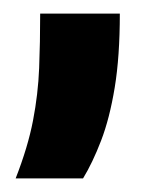

<svg xmlns="http://www.w3.org/2000/svg" viewBox="-20 -129 220 282"><path d="M3 133Q21 87 28.5 48Q36 9 37.5 -29Q39 -67 39 -109H156Q156 -46 148.5 -0.5Q141 45 128.5 77.5Q116 110 102 133Z"/></svg>

Font: Bricolage Grotesque 96pt ExtraBold SemiBold
Style: Regular
Weight: 600
Version: Version 1.001;gftools[0.9.33.dev8+g029e19f]